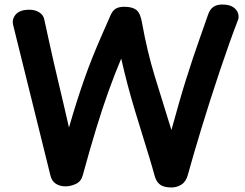

<svg xmlns="http://www.w3.org/2000/svg" viewBox="-20 -810 1082 849"><path d="M38 -700Q32 -726 50 -746.5Q68 -767 110 -767Q135 -767 153.5 -755.5Q172 -744 176 -723Q188 -669 198 -622.5Q208 -576 218 -533Q228 -490 238.5 -445.5Q249 -401 260.5 -352.5Q272 -304 285 -246Q303 -309 320 -362Q337 -415 353.5 -462Q370 -509 388 -554Q406 -599 426 -645Q446 -691 469 -743Q478 -763 491.5 -771.5Q505 -780 530 -780Q565 -780 583 -766Q601 -752 608 -709Q620 -643 633.5 -586.5Q647 -530 663.5 -475.5Q680 -421 698.5 -362.5Q717 -304 738 -235Q756 -300 771.5 -354.5Q787 -409 802 -456.5Q817 -504 832 -549.5Q847 -595 864 -642.5Q881 -690 900 -745Q908 -769 923.5 -779.5Q939 -790 962 -790Q994 -790 1011 -778.5Q1028 -767 1033 -750Q1038 -733 1031 -718Q1015 -677 995 -621Q975 -565 953.5 -501Q932 -437 911 -371.5Q890 -306 871 -243.5Q852 -181 836.5 -128Q821 -75 811 -38Q803 -7 782.5 6Q762 19 738 19Q705 19 688 6.5Q671 -6 664 -32Q654 -69 640 -115Q626 -161 610 -212.5Q594 -264 577 -320Q560 -376 544.5 -434.5Q529 -493 516 -551Q487 -482 460 -407Q433 -332 405.5 -242Q378 -152 346 -35Q339 -8 316 3Q293 14 269 14Q245 14 227 2.5Q209 -9 203 -34Z"/></svg>

Font: Playpen Sans SemiBold
Style: Regular
Weight: 600
Designer: Laura Meseguer, Veronika Burian, José Scaglione
Foundry: TypeTogether
Version: Version 1.001